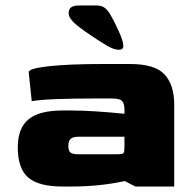

<svg xmlns="http://www.w3.org/2000/svg" viewBox="-20 -682 712 702"><path d="M45 -143Q45 -213 84 -245.5Q123 -278 209 -278H240Q317 -278 435 -266V-282Q435 -302 427 -312Q419 -322 387 -322H337Q148 -322 96 -312L85 -418Q85 -432 160 -440Q235 -448 355 -448H455Q547 -448 582 -409.5Q617 -371 617 -300V0H475L436 -20Q345 0 239 0H209Q121 0 83 -33Q45 -66 45 -143ZM405 -118Q421 -118 426.5 -119.5Q432 -121 433.5 -126.5Q435 -132 435 -147V-182H267Q247 -182 238.5 -174.5Q230 -167 230 -148Q230 -130 238 -124Q246 -118 267 -118ZM415 -500Q397 -500 371 -515Q312 -551 271.5 -581.5Q231 -612 231 -633Q231 -649 240.5 -655.5Q250 -662 270 -662H331Q350 -662 360.5 -655Q371 -648 381 -633Q396 -608 413.5 -569.5Q431 -531 431 -514Q431 -500 415 -500Z"/></svg>

Font: Gold Bold
Style: Regular
Weight: 400
Designer: jaiki
Version: Version 1.000